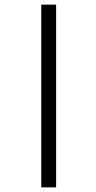

<svg xmlns="http://www.w3.org/2000/svg" viewBox="-20 -764 413 828"><path d="M222 -744V44H158V-744Z"/></svg>

Font: Adderley Regular
Style: Regular
Weight: 400
Designer: gorohovskiy
Version: Version 1.003 November 13, 2017